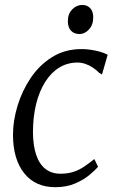

<svg xmlns="http://www.w3.org/2000/svg" viewBox="-20 -768 492 798"><path d="M209.5 10Q126.5 10 80.2 -48.5Q34 -107 34 -208Q34 -266 52.8 -328Q71.5 -390 107.5 -443.8Q143.5 -497.5 196.8 -530.8Q250 -564 319 -564Q345.5 -564 376 -557.8Q406.5 -551.5 427.5 -540.5L404 -458.5L392.5 -465Q380 -478 364.8 -487.8Q349.5 -497.5 333.8 -502.8Q318 -508 302 -508Q260 -508 226 -487Q192 -466 167.5 -427Q143 -388 130 -335Q117 -282 117 -217.5Q117.5 -161.5 130.8 -123.2Q144 -85 169.5 -65.5Q195 -46 231 -46Q261 -46 284.5 -53.5Q308 -61 329 -75Q350 -89 372 -107L387.5 -75Q375 -60 350.8 -40Q326.5 -20 291.2 -5Q256 10 209.5 10ZM310.5 -626.5Q288.5 -626.5 275.2 -640.2Q262 -654 262 -680.5Q262 -710.5 280.2 -729Q298.5 -747.5 322 -747.5Q342 -747.5 354.8 -734.2Q367.5 -721 367.5 -696.5Q367.5 -664.5 349.8 -645.5Q332 -626.5 310.5 -626.5Z"/></svg>

Font: Merriweather 28pt Light
Style: Italic
Weight: 300
Italic angle: -7.8°
Version: Version 2.101